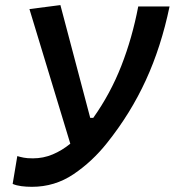

<svg xmlns="http://www.w3.org/2000/svg" viewBox="-20 -718 681 748"><path d="M104.5 9.8Q82.5 9.8 63.5 7.3Q44.4 4.9 29.3 -1.5L47.4 -109.9Q59.1 -106.4 72.3 -103.8Q85.4 -101.1 108.4 -101.1Q148.9 -101.1 185.3 -116.5Q221.7 -131.8 253.9 -158.2L94.7 -682.6L215.3 -698.2L331.5 -258.8H343.3Q410.2 -353 452.6 -461.4Q495.1 -569.8 518.6 -692.9H640.6Q607.9 -535.6 548.3 -405.8Q488.8 -275.9 397 -161.1Q339.4 -88.4 266.4 -39.3Q193.4 9.8 104.5 9.8Z"/></svg>

Font: Cascadia Mono NF SemiBold
Style: Italic
Weight: 600
Italic angle: -10°
Monospace: yes
Designer: Aaron Bell
Foundry: Saja Typeworks
Version: Version 2404.023; ttfautohint (v1.8.4)